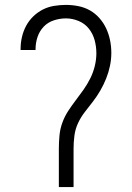

<svg xmlns="http://www.w3.org/2000/svg" viewBox="-20 -763 540 783"><path d="M220 0V-156Q220 -183 222.5 -210Q225 -237 234 -262Q243 -287 257.5 -309.5Q272 -332 288.5 -353.5Q305 -375 320.5 -397Q336 -419 348 -443Q360 -467 366.5 -493.5Q373 -520 373 -546Q373 -573 366 -599Q359 -625 342.5 -646Q326 -667 300.5 -677.5Q275 -688 249 -688Q224 -688 199.5 -680Q175 -672 158 -654Q141 -636 133 -612Q125 -588 125 -563V-559H64V-564Q64 -588 69.5 -612Q75 -636 86.5 -657.5Q98 -679 115.5 -696Q133 -713 154.5 -724Q176 -735 200.5 -739Q225 -743 249 -743Q274 -743 299.5 -738Q325 -733 347 -720.5Q369 -708 386 -688.5Q403 -669 413.5 -646Q424 -623 429 -598Q434 -573 434 -547Q434 -521 428.5 -494.5Q423 -468 413 -443Q403 -418 389.5 -394.5Q376 -371 359.5 -349.5Q343 -328 326.5 -307Q310 -286 298.5 -261.5Q287 -237 283.5 -210Q280 -183 280 -156V0Z"/></svg>

Font: Iosevka Term Curly Light
Style: Regular
Weight: 300
Designer: Belleve Invis
Foundry: Belleve Invis
Version: Version 32.3.0